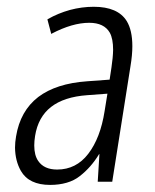

<svg xmlns="http://www.w3.org/2000/svg" viewBox="-20 -531 453 561"><path d="M285.6 -206.1 293.9 -257.3 234.9 -252.9Q167 -248 129.2 -218.5Q91.3 -189 82.5 -133.8Q80.1 -118.7 80.1 -106Q80.1 -77.1 91.8 -60.5Q108.9 -35.6 147 -35.6Q202.6 -35.6 237.8 -81.5Q273.4 -127.9 285.6 -206.1ZM184.6 -502Q219.2 -511.2 253.9 -511.2Q324.2 -511.2 350.1 -469.7Q366.7 -442.9 366.7 -396Q366.7 -370.1 361.3 -337.9L308.1 -1V0H306.6H266.6H265.6V-1L270.5 -80.6H269.5Q246.1 -42 213.4 -16.6Q196.8 -3.4 174.8 2.9Q152.8 9.3 126.5 9.3Q64.5 9.3 41 -31.7Q24.4 -61 23.9 -99.6Q23.9 -115.2 26.9 -132.3Q39.1 -207 91.8 -247.6Q144 -287.1 234.4 -293.5L300.3 -298.3L305.7 -334Q310.1 -363.3 310.5 -385.3Q310.5 -418 300.8 -435.5Q284.2 -464.4 240.7 -464.4Q191.4 -464.4 130.9 -432.6L129.9 -431.6L129.4 -433.1L118.7 -473.6V-474.6L119.6 -475.1Q149.4 -492.2 184.6 -502Z"/></svg>

Font: MAUL Condensed Light Italic
Style: Light Italic
Weight: 300
Italic angle: -12°
Designer: MAUL
Version: Version 1.0; 2020; ttfautohint (v1.8.3)